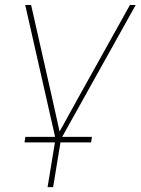

<svg xmlns="http://www.w3.org/2000/svg" viewBox="-20 -556 571 780"><path d="M206.5 11.7 82.5 -535.6H106.4L190.4 -164.1Q199.2 -127 207 -89.4Q214.8 -51.8 223.6 -14.6H217.8Q239.3 -51.8 259.5 -89.4Q279.8 -127 300.8 -164.1L507.8 -535.6H531.2L226.1 11.7ZM173.3 204.1 207.5 -3.9H230L195.8 204.1ZM79.6 22.5 83 0H353.5L350.1 22.5Z"/></svg>

Font: Inter 20pt Thin
Style: Italic
Weight: 250
Italic angle: -9.3988°
Version: Version 4.001;git-66647c0bb